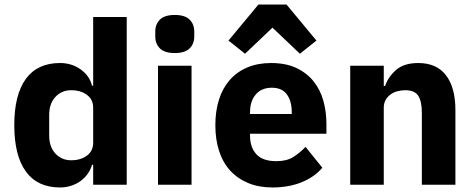

<svg xmlns="http://www.w3.org/2000/svg" viewBox="-20 -815 2092 847"><path d="M391 -88H386Q380 -67 367 -48.5Q354 -30 335.5 -16.5Q317 -3 293.5 4.5Q270 12 245 12Q145 12 94 -58.5Q43 -129 43 -263Q43 -397 94 -467Q145 -537 245 -537Q296 -537 335.5 -509Q375 -481 386 -437H391V-740H539V0H391ZM294 -108Q336 -108 363.5 -128.5Q391 -149 391 -185V-340Q391 -376 363.5 -396.5Q336 -417 294 -417Q252 -417 224.5 -387.5Q197 -358 197 -308V-217Q197 -167 224.5 -137.5Q252 -108 294 -108Z M751 -581Q706 -581 685.5 -601.5Q665 -622 665 -654V-676Q665 -708 685.5 -728.5Q706 -749 751 -749Q796 -749 816.5 -728.5Q837 -708 837 -676V-654Q837 -622 816.5 -601.5Q796 -581 751 -581ZM677 -525H825V0H677Z M930 0ZM1182 12Q1122 12 1075 -7.5Q1028 -27 995.5 -62.5Q963 -98 946.5 -149Q930 -200 930 -263Q930 -325 946 -375.5Q962 -426 993.5 -462Q1025 -498 1071 -517.5Q1117 -537 1176 -537Q1241 -537 1287.5 -515Q1334 -493 1363.5 -456Q1393 -419 1406.5 -370.5Q1420 -322 1420 -269V-225H1083V-217Q1083 -165 1111 -134.5Q1139 -104 1199 -104Q1245 -104 1274 -122.5Q1303 -141 1328 -167L1402 -75Q1367 -34 1310.5 -11Q1254 12 1182 12ZM1179 -428Q1134 -428 1108.5 -398.5Q1083 -369 1083 -320V-312H1267V-321Q1267 -369 1245.5 -398.5Q1224 -428 1179 -428ZM1244 -795 1376 -636 1303 -578 1182 -693 1061 -578 988 -636 1120 -795Z M1525 0V-525H1673V-436H1679Q1693 -477 1728 -507Q1763 -537 1825 -537Q1906 -537 1947.5 -483Q1989 -429 1989 -329V0H1841V-317Q1841 -368 1825 -392.5Q1809 -417 1768 -417Q1750 -417 1733 -412.5Q1716 -408 1702.5 -398Q1689 -388 1681 -373.5Q1673 -359 1673 -340V0Z"/></svg>

Font: Aneliza ExtraBold
Style: Regular
Weight: 800
Designer: Mike Abbink, Paul van der Laan, Pieter van Rosmalen
Foundry: Bold Monday
Version: Version 3.001;September 8, 2019;FontCreator 11.5.0.2425 64-b